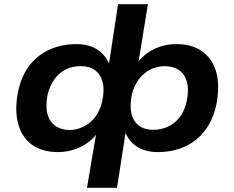

<svg xmlns="http://www.w3.org/2000/svg" viewBox="-20 -714 1116 914"><path d="M394 180 441 -96H453Q423 -45 369.5 -17.5Q316 10 256 10Q180 10 131.5 -25.5Q83 -61 66 -126.5Q49 -192 66 -278Q82 -354 121.5 -404Q161 -454 218 -479Q275 -504 344 -504Q405 -504 445.5 -476.5Q486 -449 504 -399H497L542 -694H684L636 -398H623Q654 -449 706 -476.5Q758 -504 819 -504Q896 -504 944.5 -468Q993 -432 1010 -368.5Q1027 -305 1010 -217Q994 -141 954 -90.5Q914 -40 857.5 -15Q801 10 731 10Q670 10 629.5 -17.5Q589 -45 572 -96H580L537 180ZM312 -95Q347 -96 378.5 -111.5Q410 -127 433.5 -157.5Q457 -188 467 -234Q478 -287 468.5 -323.5Q459 -360 432.5 -379.5Q406 -399 366 -399Q326 -400 294 -384Q262 -368 239.5 -337.5Q217 -307 206 -261Q196 -207 206 -170.5Q216 -134 243 -115Q270 -96 312 -95ZM709 -96Q748 -96 780.5 -111.5Q813 -127 836.5 -157.5Q860 -188 869 -234Q880 -288 870 -324Q860 -360 833 -379.5Q806 -399 763 -399Q728 -399 696.5 -383.5Q665 -368 641.5 -337.5Q618 -307 607 -261Q597 -208 606 -171.5Q615 -135 642 -115.5Q669 -96 709 -96Z"/></svg>

Font: Nunito Sans 10pt Expanded
Style: Bold Italic
Weight: 700
Width: 7
Italic angle: -9°
Designer: Vernon Adams
Foundry: Vernon Adams
Version: Version 3.101;gftools[0.9.27]